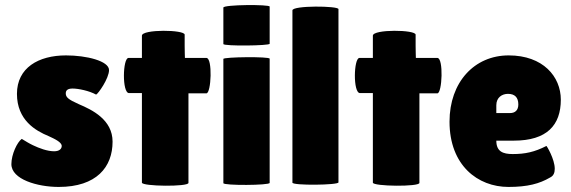

<svg xmlns="http://www.w3.org/2000/svg" viewBox="-20 -729 2257 759"><path d="M66 -180C48 -167 25 -119 25 -80C25 -20 128 10 212 10C362 10 425 -69 425 -169C425 -256 344 -295 292 -317C249 -336 240 -345 240 -360C240 -373 249 -379 267 -379C290 -379 333 -370 360 -355C368 -358 411 -419 411 -452C411 -488 322 -510 241 -510C132 -510 47 -461 47 -358C47 -254 121 -212 172 -191C196 -180 224 -167 224 -152C224 -141 215 -131 194 -131C167 -131 135 -143 110 -155C95 -162 81 -171 66 -180Z M541 -361V-7C541 8 725 10 725 -6V-360H796C815 -360 821 -500 796 -500H711C711 -504 710 -526 710 -549V-592C710 -612 541 -614 541 -588V-500H488C465 -500 462 -361 490 -361Z M863 -5C863 5 1046 4 1046 -6V-497C1046 -506 863 -504 863 -496ZM863 -555C863 -546 1046 -548 1046 -556V-703C1046 -712 863 -711 863 -699Z M1136 -7C1136 5 1318 3 1318 -8V-693C1318 -706 1136 -708 1136 -688Z M1454 -361V-7C1454 8 1638 10 1638 -6V-360H1709C1728 -360 1734 -500 1709 -500H1624C1624 -504 1623 -526 1623 -549V-592C1623 -612 1454 -614 1454 -588V-500H1401C1378 -500 1375 -361 1403 -361Z M2154 -27C2169 -34 2173 -47 2173 -62C2173 -100 2141 -153 2140 -152C2093 -128 2056 -120 2007 -120C1968 -120 1942 -130 1942 -173H2011C2142 -173 2197 -234 2197 -335C2197 -426 2127 -510 1991 -510C1855 -510 1757 -404 1757 -248C1757 -75 1869 10 1990 10C2066 10 2113 -3 2154 -27ZM2029 -316C2029 -293 2016 -282 1996 -282H1942V-313C1942 -344 1965 -358 1988 -358C2015 -358 2029 -344 2029 -316Z"/></svg>

Font: Lilita 2
Style: Regular
Weight: 400
Designer: Juan Montoreano
Foundry: Juan Montoreano
Version: Version 2.001